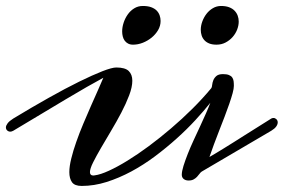

<svg xmlns="http://www.w3.org/2000/svg" viewBox="-44 -594 942 637"><path d="M270 -12.2Q289.1 -14.6 317.4 -27.6Q345.7 -40.5 379.4 -61.3Q413.1 -82 450 -109.4Q486.8 -136.7 523.4 -168Q560.1 -199.2 594.5 -233.4Q628.9 -267.6 657.2 -301.8Q659.2 -304.7 659.9 -312.3Q660.6 -319.8 663.8 -327.9Q667 -335.9 674.1 -342Q681.2 -348.1 695.8 -348.1Q708 -348.1 715.3 -345.2Q722.7 -342.3 726.3 -337.2Q730 -332 731 -325Q731.9 -317.9 731.9 -309.1Q731.9 -300.3 727.8 -284.9Q723.6 -269.5 716.8 -249.8Q710 -230 701.2 -207Q692.4 -184.1 683.3 -160.9Q674.3 -137.7 665.8 -115Q657.2 -92.3 650.9 -73.2Q657.2 -76.7 669.4 -84Q681.6 -91.3 697.5 -101.1Q713.4 -110.8 731.2 -122.1Q749 -133.3 766.6 -144.5L856 -200.7Q859.4 -202.6 863.3 -202.6Q868.7 -202.6 873 -198.5Q877.4 -194.3 877.4 -188Q877.4 -181.2 872.3 -174.1Q867.2 -167 856 -160.2L625.5 -24.9Q621.6 -22.5 617.9 -17.3Q614.3 -12.2 609.6 -7.3Q605 -2.4 598.4 1.2Q591.8 4.9 581.5 4.9Q571.8 4.9 565.4 -0.2Q559.1 -5.4 559.1 -14.2Q559.1 -25.4 564.7 -43.5Q570.3 -61.5 578.9 -83.3Q587.4 -105 598.4 -128.7Q609.4 -152.3 619.9 -175Q630.4 -197.8 639.4 -218Q648.4 -238.3 653.8 -252.9Q632.8 -226.6 604.5 -195.8Q576.2 -165 542.2 -134.5Q508.3 -104 470.2 -75.4Q432.1 -46.9 391.6 -25.1Q351.1 -3.4 309.6 9.8Q268.1 22.9 227.1 22.9Q203.6 22.9 194.8 10.5Q186 -2 186 -22.9Q186 -42 192.4 -67.9Q198.7 -93.8 209 -123Q219.2 -152.3 232.2 -183.1Q245.1 -213.9 257.6 -242.2Q270 -270.5 281 -294.9Q292 -319.3 298.8 -335.9Q275.9 -323.7 244.4 -305.7Q212.9 -287.6 174.8 -264.9Q136.7 -242.2 92.5 -215.6Q48.3 -189 0 -160.2Q-5.4 -157.2 -9.8 -157.2Q-15.6 -157.2 -20 -161.1Q-24.4 -165 -24.4 -171.4Q-24.4 -177.2 -18.8 -184.8Q-13.2 -192.4 0 -200.7Q62 -238.3 117.7 -269.5Q173.3 -300.8 218.5 -323Q263.7 -345.2 295.7 -357.7Q327.6 -370.1 341.8 -370.1Q371.1 -370.1 383.1 -358.4Q395 -346.7 395 -326.2Q395 -305.2 384.5 -277.6Q374 -250 358.4 -220.2Q342.8 -190.4 324.7 -160.2Q306.6 -129.9 291 -103Q275.4 -76.2 264.9 -55.2Q254.4 -34.2 254.4 -22.9Q254.4 -11.7 265.6 -11.7Q269.5 -11.7 270 -12.2ZM674.3 -445.8Q660.2 -445.8 650.4 -449.7Q640.6 -453.6 634.3 -460.4Q627.9 -467.3 625 -476.3Q622.1 -485.4 622.1 -495.1Q622.1 -508.8 627.2 -522.7Q632.3 -536.6 641.1 -548.1Q649.9 -559.6 662.4 -566.9Q674.8 -574.2 689.5 -574.2Q704.6 -574.2 715.8 -570.1Q727.1 -565.9 734.1 -558.6Q741.2 -551.3 744.6 -542Q748 -532.7 748 -522.5Q748 -509.3 742.7 -495.6Q737.3 -481.9 727.5 -470.9Q717.8 -460 704.3 -452.9Q690.9 -445.8 674.3 -445.8ZM397.5 -445.8Q387.7 -445.8 380.9 -449.5Q374 -453.1 369.6 -459.2Q365.2 -465.3 363.3 -473.1Q361.3 -481 361.3 -489.7Q361.3 -503.9 366.2 -518.8Q371.1 -533.7 379.9 -546.1Q388.7 -558.6 401.4 -566.4Q414.1 -574.2 429.7 -574.2Q446.3 -574.2 457.5 -570.1Q468.8 -565.9 475.6 -559.1Q482.4 -552.2 485.6 -543.2Q488.8 -534.2 488.8 -524.4Q488.8 -508.3 480.5 -494.1Q472.2 -480 459 -469.2Q445.8 -458.5 429.7 -452.1Q413.6 -445.8 397.5 -445.8Z"/></svg>

Font: Meddon
Style: Regular
Weight: 400
Designer: Vernon Adams
Foundry: Vernon Adams
Version: Version 1.000